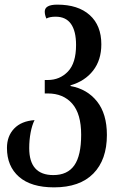

<svg xmlns="http://www.w3.org/2000/svg" viewBox="-20 -567 525 828"><path d="M10 71Q10 20 41 -12.5Q72 -45 129 -49Q118 -27 112 5Q106 37 106 72Q106 188 210 188Q271 188 300.5 146Q330 104 330 14Q330 -76 291.5 -120Q253 -164 186 -164H173V-222H186Q238 -222 273 -258.5Q308 -295 308 -373Q308 -433 286 -464Q264 -495 220 -495Q194 -495 180 -487Q173 -503 173 -517Q173 -547 227 -547Q317 -547 367 -502Q417 -457 417 -376Q417 -308 381.5 -262.5Q346 -217 284 -199V-196Q356 -183 398.5 -129.5Q441 -76 441 15Q441 122 382.5 181.5Q324 241 213 241Q114 241 62 195.5Q10 150 10 71Z"/></svg>

Font: Noto Serif Georgian Medium Narrow
Style: Regular
Weight: 500
Width: 4
Designer: Monotype Design team
Foundry: Monotype Imaging Inc.
Version: Version 1.000